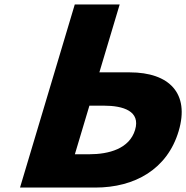

<svg xmlns="http://www.w3.org/2000/svg" viewBox="-20 -845 839 865"><path d="M70.2 0 316.9 -825H519.2L427.7 -519H564.4C743.1 -519 835.6 -424 784.8 -254C733.7 -83 587.8 0 409.2 0ZM382.8 -369 317.3 -150H381.5C471 -150 563.2 -175 588.6 -260C613.7 -344 536.5 -369 447 -369Z"/></svg>

Font: Hussar
Style: BdSuprExtOblThree
Weight: 700
Foundry: Cannot Into Space Fonts
Version: Version 2.00